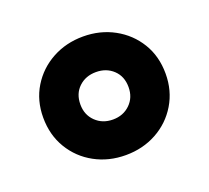

<svg xmlns="http://www.w3.org/2000/svg" viewBox="-68 -797 531 487"><g transform="rotate(-20 197.0 -554.0)"><path d="M197 -394Q151 -394 113.5 -414.5Q76 -435 54 -471.5Q32 -508 32 -555Q32 -601 54 -637Q76 -673 113.5 -693.5Q151 -714 197 -714Q243 -714 280.5 -693.5Q318 -673 340 -637Q362 -601 362 -554Q362 -508 340 -471.5Q318 -435 280.5 -414.5Q243 -394 197 -394ZM197 -490Q225 -490 243.5 -508Q262 -526 262 -554Q262 -583 243.5 -600.5Q225 -618 197 -618Q169 -618 150.5 -600.5Q132 -583 132 -554Q132 -526 150.5 -508Q169 -490 197 -490Z"/></g></svg>

Font: Space Grotesk
Style: Bold
Weight: 700
Designer: Florian Karsten
Foundry: Florian Karsten
Version: Version 2.000